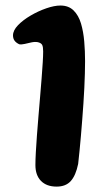

<svg xmlns="http://www.w3.org/2000/svg" viewBox="-20 -641 380 694"><path d="M184.5 33.5Q148.5 33.5 128.2 13Q108 -7.5 108 -44.5Q108 -63 109.5 -90.5Q111 -118 113.5 -151.5Q116 -185 119 -220.8Q122 -256.5 125 -291.8Q128 -327 130.5 -358.8Q133 -390.5 134.5 -415.5Q136 -440.5 136 -455Q136 -471.5 132.5 -478.5Q129 -485.5 117 -488.5Q106.5 -490.5 93.8 -487.8Q81 -485 69.2 -482.2Q57.5 -479.5 49.5 -481Q38 -486.5 32.5 -494.2Q27 -502 27 -513Q27 -531 45 -549.8Q63 -568.5 90.8 -584.8Q118.5 -601 147.5 -611Q176.5 -621 198.5 -621Q228 -621 246 -603.2Q264 -585.5 272.8 -556Q281.5 -526.5 284.5 -491Q287.5 -455.5 287.5 -420Q287.5 -400 286.8 -375.5Q286 -351 284.8 -323.2Q283.5 -295.5 281.5 -266.5Q279.5 -237.5 277.2 -207.8Q275 -178 272.5 -149.8Q270 -121.5 267.5 -95.8Q265 -70 262.5 -48.5Q254 -7 236 13.2Q218 33.5 184.5 33.5Z"/></svg>

Font: Gluten Medium
Style: Regular
Weight: 500
Designer: Tyler Finck
Foundry: Etcetera Type Company
Version: Version 1.300